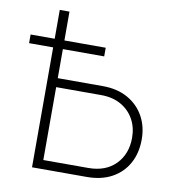

<svg xmlns="http://www.w3.org/2000/svg" viewBox="-82 -801 802 874"><g transform="rotate(10 319.5 -364.0)"><path d="M154.8 -419.9H377Q444.3 -419.9 492.9 -392.6Q541.5 -365.2 567.6 -318.4Q593.8 -271.5 593.8 -211.4Q593.8 -148.4 567.6 -100.8Q541.5 -53.2 492.9 -26.6Q444.3 0 377 0H124V-727.5H168.9V-41.5H376.5Q457 -41.5 503.2 -88.9Q549.3 -136.2 549.3 -211.4Q549.3 -259.3 528.3 -296.9Q507.3 -334.5 468.8 -356.4Q430.2 -378.4 376.5 -378.4H154.8ZM12.7 -554.2V-594.2H359.9V-554.2Z"/></g></svg>

Font: Inter 24pt ExtraLight
Style: Regular
Weight: 250
Designer: Rasmus Andersson
Foundry: rsms
Version: Version 4.001;git-66647c0bb